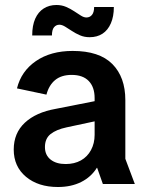

<svg xmlns="http://www.w3.org/2000/svg" viewBox="-20 -737 581 769"><path d="M212 12Q133 12 84 -29Q35 -70 35 -138Q35 -204 79.5 -245.5Q124 -287 203 -301L406 -341V-261L247 -227Q205 -218 182.5 -200Q160 -182 160 -148Q160 -116 182.5 -98Q205 -80 243 -80Q278 -80 304 -94.5Q330 -109 344.5 -136Q359 -163 359 -197V-344Q359 -388 335.5 -412.5Q312 -437 267 -437Q226 -437 201 -416.5Q176 -396 166 -358L48 -383Q65 -452 124 -492.5Q183 -533 271 -533Q378 -533 430 -480.5Q482 -428 482 -336V-101L520 0H392L369 -65H368Q345 -28 305 -8Q265 12 212 12ZM339 -588Q318 -588 300.5 -595.5Q283 -603 268 -613Q253 -623 240.5 -630.5Q228 -638 218 -638Q205 -638 196.5 -628Q188 -618 188 -595H109Q109 -635 121 -662Q133 -689 155 -703Q177 -717 206 -717Q227 -717 244.5 -709.5Q262 -702 277 -692Q292 -682 304 -674.5Q316 -667 326 -667Q340 -667 348.5 -677.5Q357 -688 357 -709H436Q436 -671 424 -643.5Q412 -616 390.5 -602Q369 -588 339 -588Z"/></svg>

Font: TikTok Sans 24pt SemiBold
Style: Regular
Weight: 600
Version: Version 4.000